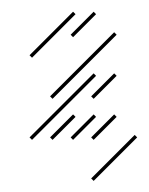

<svg xmlns="http://www.w3.org/2000/svg" viewBox="-20 -239 259 334"><path d="M35.7 -138.6 111.4 -214.3 107.1 -218.6 31.4 -142.9ZM107.1 -174.3 147.1 -214.3 142.9 -218.6 102.9 -178.6ZM71.4 -67.1 182.9 -178.6 178.6 -182.9 67.1 -71.4ZM35.7 4.3 147.1 -107.1 142.9 -111.4 31.4 0ZM71.4 4.3 111.4 -35.7 107.1 -40 67.1 0ZM107.1 4.3 147.1 -35.7 142.9 -40 102.9 0ZM142.9 4.3 182.9 -35.7 178.6 -40 138.6 0ZM142.9 75.7 218.6 0 214.3 -4.3 138.6 71.4ZM142.9 -67.1 182.9 -107.1 178.6 -111.4 138.6 -71.4Z"/></svg>

Font: Gossip Low Needlepoint
Style: Regular
Weight: 100
Width: 3
Designer: Deborah Khodanovich
Version: Version 1.001;Glyphs 3.3.1 (3343)